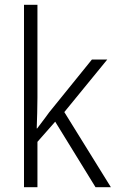

<svg xmlns="http://www.w3.org/2000/svg" viewBox="-20 -780 485 800"><path d="M136 -373Q136 -341 135 -309Q134 -277 133 -245H135Q143 -256 151.5 -267Q160 -278 168.5 -289.5Q177 -301 185 -312L363 -532H427L248 -313L442 0H378L210 -273L136 -189V0H80V-760H136Z"/></svg>

Font: Noto Sans Hebrew SemiCondensed Light
Style: Regular
Weight: 300
Width: 4
Designer: Monotype Design Team
Foundry: Monotype Imaging Inc.
Version: Version 2.003